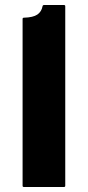

<svg xmlns="http://www.w3.org/2000/svg" viewBox="-20 -745 350 765"><path d="M75.5 -674.5Q112 -675.5 128.8 -687Q145.5 -698.5 149.5 -720Q150.5 -725 155.5 -725H235Q240 -725 240 -720V-5Q240 0 235 0H75Q70 0 70 -5V-669.5Q70 -674.5 75.5 -674.5Z"/></svg>

Font: MFEK Sans
Style: Bold
Weight: 700
Designer: Owen Earl
Foundry: indestructible type*
Version: Version 0.001; ttfautohint (v1.8.4.7-5d5b)